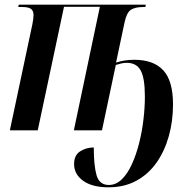

<svg xmlns="http://www.w3.org/2000/svg" viewBox="-20 -556 823 819"><path d="M443 243Q373 243 334.5 215Q296 187 296 144Q296 106 322 89.5Q348 73 380 73Q380 151 392 192Q404 233 444 233Q475 233 499.5 209Q524 185 542.5 144.5Q561 104 573.5 54.5Q586 5 592 -46.5Q598 -98 598 -144Q598 -223 580 -255.5Q562 -288 521 -288Q509 -288 498 -285.5Q487 -283 474 -279L415 0H295L406 -527H253L141 0H22L118 -452Q123 -477 123 -491Q123 -511 111.5 -518.5Q100 -526 77 -526H58L60 -536H602L600 -526H590Q556 -526 538 -514Q520 -502 511 -459L475 -289Q493 -295 512 -298Q531 -301 553 -301Q635 -301 676.5 -256Q718 -211 718 -111Q718 -39 700 25Q682 89 647.5 138Q613 187 561.5 215Q510 243 443 243Z"/></svg>

Font: Noto Serif Display Condensed SemiBold
Style: Italic
Weight: 600
Width: 3
Italic angle: -12°
Designer: Monotype Design Team
Foundry: Monotype Imaging Inc.
Version: Version 2.009